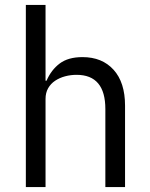

<svg xmlns="http://www.w3.org/2000/svg" viewBox="-20 -760 608 780"><path d="M85 -740H165V-432H169Q188 -476 222.5 -502Q257 -528 315 -528Q395 -528 441.5 -476.5Q488 -425 488 -331V0H408V-317Q408 -456 291 -456Q267 -456 244.5 -450Q222 -444 204 -432Q186 -420 175.5 -401.5Q165 -383 165 -358V0H85Z"/></svg>

Font: IBM Plex Sans Devanagari
Style: Regular
Weight: 400
Designer: Mike Abbink, Paul van der Laan, Pieter van Rosmalen, Erin McLaughlin
Foundry: Bold Monday
Version: Version 1.1